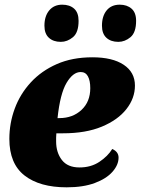

<svg xmlns="http://www.w3.org/2000/svg" viewBox="-20 -791 602 821"><path d="M486 -612Q454 -612 435 -629.5Q416 -647 416 -681Q416 -722 436 -746.5Q456 -771 492 -771Q523 -771 542.5 -754Q562 -737 562 -702Q562 -652 538 -632Q514 -612 486 -612ZM240 -612Q208 -612 189 -629.5Q170 -647 170 -681Q170 -722 190.5 -746.5Q211 -771 246 -771Q278 -771 297 -754Q316 -737 316 -702Q316 -652 292 -632Q268 -612 240 -612ZM265 10Q150 10 85 -40.5Q20 -91 20 -197Q20 -264 43 -326.5Q66 -389 111.5 -438.5Q157 -488 223 -517Q289 -546 375 -546Q461 -546 509 -514Q557 -482 557 -425Q557 -371 520.5 -324.5Q484 -278 415.5 -249.5Q347 -221 250 -221H221Q220 -212 220 -202.5Q220 -193 220 -186Q220 -139 244.5 -107Q269 -75 320 -75Q369 -75 405 -99Q441 -123 460 -154Q487 -142 487 -117Q487 -86 461 -56.5Q435 -27 385.5 -8.5Q336 10 265 10ZM226 -286H234Q291 -286 328.5 -321Q366 -356 366 -414Q366 -446 356 -464.5Q346 -483 325 -483Q292 -483 264.5 -436.5Q237 -390 226 -286Z"/></svg>

Font: Noto Serif Black
Style: Italic
Weight: 900
Italic angle: -12°
Designer: Monotype Design Team
Foundry: Monotype Imaging Inc.
Version: Version 2.013